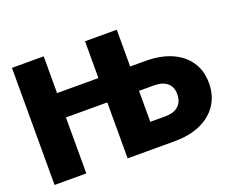

<svg xmlns="http://www.w3.org/2000/svg" viewBox="-116 -925 1360 1121"><g transform="rotate(-20 564.0 -364.0)"><path d="M46.9 0V-727.5H244.1V-499H501V-727.5H698.2V-499H792Q886.2 -499 954.6 -469Q1022.9 -439 1060.3 -383.5Q1097.7 -328.1 1097.7 -252Q1097.7 -174.8 1060.3 -118.2Q1022.9 -61.5 954.6 -30.8Q886.2 0 792 0H501V-347.7H244.1V0ZM698.2 -347.7V-155.3H792Q844.7 -155.3 873 -180.9Q901.4 -206.5 901.4 -253.9Q901.4 -298.8 873 -323.2Q844.7 -347.7 792 -347.7Z"/></g></svg>

Font: Inter Black
Style: Regular
Weight: 900
Designer: Rasmus Andersson
Foundry: rsms
Version: Version 4.000;git-a52131595